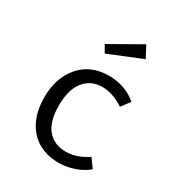

<svg xmlns="http://www.w3.org/2000/svg" viewBox="-187 -912 974 1047"><g transform="rotate(30 300.0 -388.5)"><path d="M428 -788 466 -716 257 -631 231 -676ZM339 -61Q408 -61 476 -107L516 -52Q483 -23 434 -6Q385 11 339 11Q222 11 156.5 -62.5Q91 -136 91 -261Q91 -383 157.5 -460.5Q224 -538 339 -538Q441 -538 515 -476L474 -421Q405 -467 338 -467Q267 -467 224.5 -414.5Q182 -362 182 -261Q182 -160 224.5 -110.5Q267 -61 339 -61Z"/></g></svg>

Font: Fira Mono
Style: Regular
Weight: 400
Designer: Carrois Corporate & Edenspiekermann AG
Foundry: Carrois Corporate GbR & Edenspiekermann AG
Version: Version 3.206;PS 003.206;hotconv 1.0.70;makeotf.lib2.5.58329